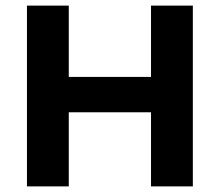

<svg xmlns="http://www.w3.org/2000/svg" viewBox="-20 -664 783 684"><path d="M667 -644V0H518V-264H225V0H76V-644H225V-390H518V-644Z"/></svg>

Font: Montserrat Ace
Style: Bold
Weight: 700
Designer: Julieta Ulanovsky
Foundry: Julieta Ulanovsky
Version: Version 1